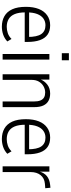

<svg xmlns="http://www.w3.org/2000/svg" viewBox="614 -1346 741 2008"><g transform="rotate(90 984.0 -342.5)"><path d="M259 8Q197 8 150 -18.5Q103 -45 77.5 -100.5Q52 -156 52 -243Q52 -322 74.5 -378.5Q97 -435 141 -466Q185 -497 245 -497Q304 -497 342.5 -470Q381 -443 400 -390Q419 -337 419 -260V-231H95V-277H382L367 -261Q367 -361 336.5 -404.5Q306 -448 245 -448Q205 -448 174.5 -426.5Q144 -405 127 -361.5Q110 -318 110 -250V-239Q110 -169 128 -126Q146 -83 180 -63Q214 -43 261 -43Q294 -43 327 -54Q360 -65 388 -93L414 -49Q382 -19 342 -5.5Q302 8 259 8Z M537 -619V-693H611V-619ZM545 0V-489H604V0Z M757 0V-489H813V-393H810Q827 -438 865.5 -467.5Q904 -497 959 -497Q1002 -497 1034 -480Q1066 -463 1083.5 -426.5Q1101 -390 1101 -329V0H1042V-324Q1042 -369 1031 -395.5Q1020 -422 999 -433.5Q978 -445 948 -445Q913 -445 882.5 -427.5Q852 -410 834 -379Q816 -348 816 -306V0Z M1434 8Q1372 8 1325 -18.5Q1278 -45 1252.5 -100.5Q1227 -156 1227 -243Q1227 -322 1249.5 -378.5Q1272 -435 1316 -466Q1360 -497 1420 -497Q1479 -497 1517.5 -470Q1556 -443 1575 -390Q1594 -337 1594 -260V-231H1270V-277H1557L1542 -261Q1542 -361 1511.5 -404.5Q1481 -448 1420 -448Q1380 -448 1349.5 -426.5Q1319 -405 1302 -361.5Q1285 -318 1285 -250V-239Q1285 -169 1303 -126Q1321 -83 1355 -63Q1389 -43 1436 -43Q1469 -43 1502 -54Q1535 -65 1563 -93L1589 -49Q1557 -19 1517 -5.5Q1477 8 1434 8Z M1720 0V-489H1776V-384H1774Q1788 -435 1822.5 -463Q1857 -491 1915 -497L1944 -500L1949 -446L1901 -442Q1844 -437 1812 -397Q1780 -357 1780 -293V0Z"/></g></svg>

Font: Nunito Sans 10pt Condensed Light
Style: Regular
Weight: 300
Width: 3
Designer: Vernon Adams
Foundry: Vernon Adams
Version: Version 3.101;gftools[0.9.27]